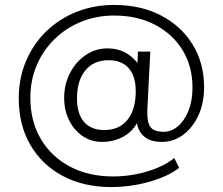

<svg xmlns="http://www.w3.org/2000/svg" viewBox="-20 -641 903 778"><path d="M431 117Q319 117 234.5 72Q150 27 103 -53.8Q56 -134.5 56 -242Q56 -323.5 85 -392.5Q114 -461.5 166.2 -512.8Q218.5 -564 289.2 -592.5Q360 -621 443 -621Q550 -621 632 -578.5Q714 -536 760.5 -460.8Q807 -385.5 807 -287Q807 -223 783.8 -173Q760.5 -123 721.8 -94.5Q683 -66 636 -66Q591 -66 565.8 -86.5Q540.5 -107 535 -142Q515 -106 477.2 -86Q439.5 -66 393 -66Q349.5 -66 315 -89.5Q280.5 -113 260.2 -153.2Q240 -193.5 240 -244Q240 -299.5 263.8 -345.2Q287.5 -391 327.5 -418Q367.5 -445 416 -445Q490 -445 537 -386L539 -432H589L577 -197Q575 -149 588.5 -128Q602 -107 643 -107Q675 -107 701.5 -129.8Q728 -152.5 744 -192.8Q760 -233 760 -286Q760 -372 719.8 -437.8Q679.5 -503.5 608 -540.8Q536.5 -578 443 -578Q370.5 -578 308.8 -552.8Q247 -527.5 200.8 -482.2Q154.5 -437 128.8 -376.5Q103 -316 103 -245Q103 -150 145.2 -78.2Q187.5 -6.5 263 33.8Q338.5 74 439 74Q486 74 533.2 64.5Q580.5 55 620.5 38Q660.5 21 686 -1L706 39Q676 62.5 631.8 80Q587.5 97.5 535.5 107.2Q483.5 117 431 117ZM403 -114Q463 -114 496.5 -155.5Q530 -197 530 -271Q530 -332 501.8 -364.5Q473.5 -397 420 -397Q360 -397 326 -356Q292 -315 292 -242Q292 -180 320.5 -147Q349 -114 403 -114Z"/></svg>

Font: Geologica Thin Roman Thin
Style: Regular
Weight: 250
Version: Version 1.010;gftools[0.9.28]